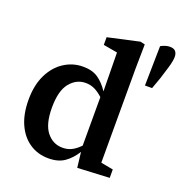

<svg xmlns="http://www.w3.org/2000/svg" viewBox="-137 -878 961 1012"><g transform="rotate(20 343.5 -372.0)"><path d="M170 -244Q170 -152 205 -108Q240 -64 294 -64Q323 -64 346 -76Q369 -88 391 -111V-383Q366 -406 343 -416.5Q320 -427 294 -427Q242 -427 206 -383Q170 -339 170 -244ZM404 9 394 -77Q368 -35 333 -10.5Q298 14 243 14Q184 14 138 -16.5Q92 -47 66 -104Q40 -161 40 -241Q40 -323 68.5 -381.5Q97 -440 145.5 -471.5Q194 -503 252 -503Q304 -503 337 -480Q370 -457 396 -417L393 -634L314 -648V-691L490 -730L516 -724L514 -589V-60L583 -47V0ZM645 -758Q668 -758 677.5 -746.5Q687 -735 687 -716Q687 -694 676 -656.5Q665 -619 654 -585L631 -521H591L595 -743Q622 -758 645 -758Z"/></g></svg>

Font: Source Serif 4 SmText Semibold
Style: Regular
Weight: 600
Designer: Frank Grießhammer
Foundry: Adobe
Version: Version 4.005;hotconv 1.1.0;makeotfexe 2.6.0